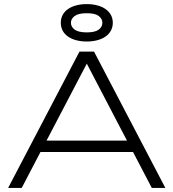

<svg xmlns="http://www.w3.org/2000/svg" viewBox="-20 -925 853 945"><path d="M727.1 0 634.8 -176.8H179.2L86.9 0H20L371.1 -670.9H442.9L793.9 0ZM407.2 -611.8 209 -232.9H605ZM279.3 -813Q279.3 -834 288.3 -851.1Q297.4 -868.2 314.2 -880.1Q331.1 -892.1 354.7 -898.4Q378.4 -904.8 407.2 -904.8Q435.5 -904.8 459.2 -898.4Q482.9 -892.1 499.8 -880.1Q516.6 -868.2 525.9 -851.1Q535.2 -834 535.2 -813Q535.2 -791.5 525.9 -774.4Q516.6 -757.3 499.8 -745.4Q482.9 -733.4 459.2 -727.1Q435.5 -720.7 407.2 -720.7Q378.4 -720.7 354.7 -727.1Q331.1 -733.4 314.2 -745.4Q297.4 -757.3 288.3 -774.4Q279.3 -791.5 279.3 -813ZM329.1 -813Q329.1 -793 347.4 -779.3Q365.7 -765.6 407.2 -765.6Q448.2 -765.6 466.1 -779.3Q483.9 -793 483.9 -813Q483.9 -832.5 466.1 -846.2Q448.2 -859.9 407.2 -859.9Q365.7 -859.9 347.4 -846.2Q329.1 -832.5 329.1 -813Z"/></svg>

Font: Syncopate
Style: Regular
Weight: 400
Width: 7
Version: Version 001.001